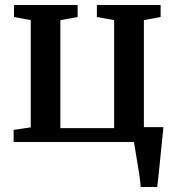

<svg xmlns="http://www.w3.org/2000/svg" viewBox="-20 -568 716 768"><path d="M543 180Q541.5 161 538 136.5Q534.5 112 530.2 86.8Q526 61.5 522.2 38.8Q518.5 16 516 0H34.5V-48.5L103 -58.5V-487.5L36 -500V-548H290.5V-500L221.5 -487.5V-55.5H436.5V-487.5L367.5 -500V-548H622.5V-500L555.5 -487.5V-59.5H633.5Q632 -41 629.5 -16.8Q627 7.5 624.2 34.5Q621.5 61.5 618.8 88.2Q616 115 613.5 138.8Q611 162.5 609 180Z"/></svg>

Font: Merriweather 36pt SemiBold
Style: Regular
Weight: 600
Version: Version 2.100